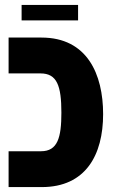

<svg xmlns="http://www.w3.org/2000/svg" viewBox="-20 -762 470 782"><path d="M68 -679H298V-742H68ZM15 0H150C329 0 400 -131 400 -297C400 -460 335 -609 149 -609H15V-463H145C212 -463 230 -413 230 -303C230 -202 215 -146 147 -146H15Z"/></svg>

Font: Noto Sans Hebrew ExtraCondensed Black
Style: Regular
Weight: 900
Width: 2
Designer: Monotype Design Team
Foundry: Monotype Imaging Inc.
Version: Version 2.004